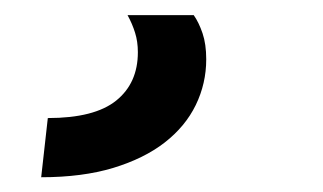

<svg xmlns="http://www.w3.org/2000/svg" viewBox="-20 -23 429 255"><path d="M237.3 -2.9Q244.1 6.8 249 21.2Q253.9 35.6 253.9 55.7Q253.9 87.9 240 116.5Q226.1 145 198.7 166.3Q171.4 187.5 130.4 200Q89.4 212.4 34.7 212.4L43.5 133.8Q105.5 133.8 134.3 110.6Q163.1 87.4 163.1 46.4Q163.1 32.2 159.4 20.5Q155.8 8.8 149.4 -2.9Z"/></svg>

Font: Proza Libre
Style: SemiBold Italic
Weight: 600
Designer: Jasper de Waard
Foundry: Jasper de Waard
Version: Version 1.000; ttfautohint (v1.4.1.8-43bc)